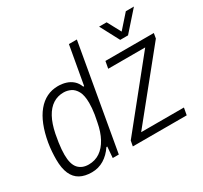

<svg xmlns="http://www.w3.org/2000/svg" viewBox="-149 -931 1219 1151"><g transform="rotate(-30 460.0 -355.5)"><path d="M182 12Q134 12 101 -6Q68 -24 51 -62.5Q34 -101 34 -161Q34 -187 36 -215.5Q38 -244 43 -274Q54 -337 73.5 -386Q93 -435 121 -469Q149 -503 184.5 -520.5Q220 -538 262 -538Q292 -538 317.5 -530Q343 -522 362.5 -505Q382 -488 393 -459H399L446 -723H501L374 0H332L338 -76H332Q304 -34 266 -11Q228 12 182 12ZM189 -38Q233 -38 267 -61Q301 -84 324.5 -127.5Q348 -171 359 -230Q365 -257 368.5 -279.5Q372 -302 373.5 -321Q375 -340 375 -356Q375 -409 359.5 -437.5Q344 -466 320.5 -477Q297 -488 272 -488Q231 -488 198.5 -467Q166 -446 143 -404Q120 -362 107 -298Q101 -267 97.5 -242.5Q94 -218 92.5 -198.5Q91 -179 91 -162Q91 -96 117 -67Q143 -38 189 -38ZM471 0 478 -37 832 -477H576L585 -526H920L914 -491L557 -49H853L844 0ZM896 -723 779 -591H725L655 -723H707L769 -608H738L840 -723Z"/></g></svg>

Font: Archivo SemiCondensed ExtraLight
Style: Italic
Weight: 250
Width: 4
Italic angle: -10°
Designer: Hector Gatti
Foundry: Omnibus-Type
Version: Version 2.001